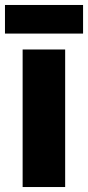

<svg xmlns="http://www.w3.org/2000/svg" viewBox="-35 -752 354 772"><path d="M227 0H56V-553H227ZM299 -732V-617H-15V-732Z"/></svg>

Font: Noto Sans Gujarati Condensed Black
Style: Regular
Weight: 900
Width: 3
Designer: Jelle Bosma - Monotype Design Team, Universal Thirst
Foundry: Monotype Imaging Inc.
Version: Version 2.106; ttfautohint (v1.8.4.7-5d5b)